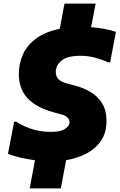

<svg xmlns="http://www.w3.org/2000/svg" viewBox="-20 -880 660 1060"><path d="M24 -31 58 -208H70Q100 -187 150 -169.5Q200 -152 260 -152Q316 -152 340 -169Q364 -186 364 -204Q364 -218 353.5 -230Q343 -242 320 -248L276 -260Q181 -286 132.5 -337Q84 -388 84 -472Q84 -531 107.5 -581.5Q131 -632 181 -668.5Q231 -705 310 -721L336 -860H508L483 -730Q521 -727 556.5 -720.5Q592 -714 620 -704L588 -536H576Q552 -548 510.5 -560Q469 -572 424 -572Q352 -572 320 -545.5Q288 -519 288 -484Q288 -457 303 -442.5Q318 -428 348 -420L392 -408Q442 -395 481.5 -371Q521 -347 544.5 -308.5Q568 -270 568 -212Q568 -148 538 -103.5Q508 -59 457.5 -32.5Q407 -6 345 4L316 160H144L173 5Q130 -1 88 -11Q46 -21 24 -31Z"/></svg>

Font: Kufam Black
Style: Italic
Weight: 900
Italic angle: -11°
Designer: Artur Schmal
Foundry: Original Type
Version: Version 1.301; ttfautohint (v1.8.3)